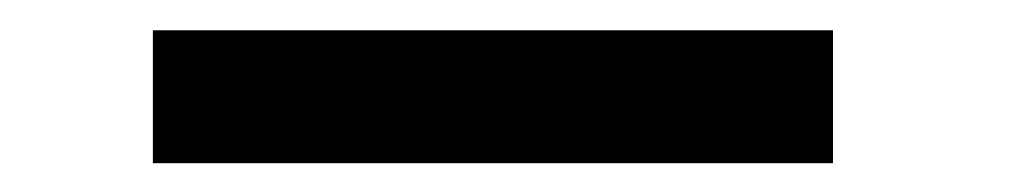

<svg xmlns="http://www.w3.org/2000/svg" viewBox="-20 -756 693 130"><path d="M83.5 -645.5H544V-735.5H83.5Z"/></svg>

Font: Anybody Expanded Black
Style: Regular
Weight: 900
Width: 7
Designer: Tyler Finck
Foundry: Etcetera Type Company
Version: Version 1.113;gftools[0.9.25]